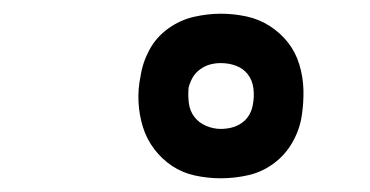

<svg xmlns="http://www.w3.org/2000/svg" viewBox="-20 -796 540 280"><path d="M302 -536Q283 -536 264.5 -540Q246 -544 231 -554Q216 -564 205 -578.5Q194 -593 188.5 -610.5Q183 -628 182 -647Q181 -666 185 -685Q188 -705 198 -723.5Q208 -742 225.5 -754.5Q243 -767 263 -771.5Q283 -776 302 -776Q321 -776 339.5 -772Q358 -768 373.5 -758Q389 -748 400 -734Q411 -720 416.5 -702Q422 -684 422.5 -665Q423 -646 420 -627Q417 -607 406.5 -588.5Q396 -570 379 -557.5Q362 -545 342 -540.5Q322 -536 302 -536ZM302 -608Q310 -608 318 -610Q326 -612 333 -617Q340 -622 344 -629.5Q348 -637 349 -645Q351 -656 349.5 -667.5Q348 -679 341.5 -687.5Q335 -696 324.5 -700Q314 -704 302 -704Q294 -704 286.5 -702Q279 -700 272 -695Q265 -690 261 -683Q257 -676 255 -668Q254 -656 255.5 -645Q257 -634 263.5 -625.5Q270 -617 280.5 -612.5Q291 -608 302 -608Z"/></svg>

Font: Iosevka SS04 Medium
Style: Italic
Weight: 500
Italic angle: -9°
Monospace: yes
Designer: Belleve Invis
Foundry: Belleve Invis
Version: Version 19.0.0; ttfautohint (v1.8.4)